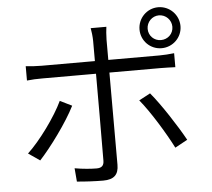

<svg xmlns="http://www.w3.org/2000/svg" viewBox="-58 -910 1117 1013"><g transform="rotate(-5 500.0 -403.0)"><path d="M751 -737C751 -773 780 -803 816 -803C853 -803 882 -773 882 -737C882 -700 853 -672 816 -672C780 -672 751 -700 751 -737ZM708 -737C708 -677 756 -629 816 -629C876 -629 925 -677 925 -737C925 -797 876 -846 816 -846C756 -846 708 -797 708 -737ZM319 -368 256 -399C218 -318 131 -198 65 -137L126 -95C183 -156 277 -283 319 -368ZM734 -397 674 -365C727 -302 803 -177 842 -100L908 -136C868 -209 788 -333 734 -397ZM93 -597V-521C119 -524 146 -525 176 -525H459V-516C459 -469 459 -123 458 -65C458 -39 446 -27 419 -27C393 -27 347 -30 303 -38L309 33C348 37 407 40 448 40C506 40 530 15 530 -37C530 -106 530 -435 530 -516V-525H801C825 -525 853 -524 879 -523V-597C854 -594 823 -592 800 -592H530V-699C530 -720 533 -753 535 -767H452C455 -753 459 -720 459 -699V-592H176C144 -592 121 -594 93 -597Z"/></g></svg>

Font: Noto Sans HK DemiLight
Style: Regular
Weight: 350
Designer: Ryoko NISHIZUKA 西塚涼子 (kana, bopomofo & ideographs); Paul D. Hunt (Latin, Greek & Cyrillic); Sandoll Communications 산돌커뮤니
Foundry: Adobe
Version: Version 2.004;hotconv 1.0.118;makeotfexe 2.5.65603